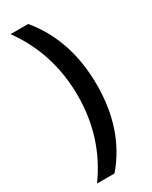

<svg xmlns="http://www.w3.org/2000/svg" viewBox="-224 -763 768 970"><g transform="rotate(-30 160.0 -278.0)"><path d="M132.8 158.2H30.8Q168.9 -32.7 168.9 -274.9Q168.9 -522.5 29.8 -713.9H132.8Q279.8 -537.1 279.8 -273.9Q279.8 -13.2 132.8 158.2Z"/></g></svg>

Font: Droid Sans TV
Style: Bold
Weight: 600
Version: Version 1.00